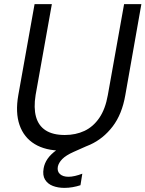

<svg xmlns="http://www.w3.org/2000/svg" viewBox="-20 -720 707 933"><path d="M281 12Q201 12 148.5 -20Q96 -52 75 -112.5Q54 -173 69 -258L148 -700H232L153 -258Q143 -196 155 -152.5Q167 -109 202 -86.5Q237 -64 295 -64Q348 -64 390.5 -84Q433 -104 462.5 -147Q492 -190 504 -258L583 -700H667L589 -258Q573 -165 527.5 -105.5Q482 -46 418 -17Q354 12 281 12ZM293 193Q262 193 237 183.5Q212 174 199 153Q186 132 192 98Q196 74 211 52Q226 30 255 9Q284 -12 330 -30L387 -53L401 -10L338 18Q300 35 282.5 53Q265 71 261 90Q257 113 271.5 126Q286 139 313 139Q327 139 344.5 135Q362 131 380 124L371 180Q353 186 333 189.5Q313 193 293 193Z"/></svg>

Font: DM Sans 16pt
Style: Italic
Weight: 400
Italic angle: -10°
Version: Version 4.004;gftools[0.9.30]